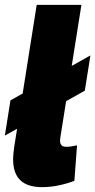

<svg xmlns="http://www.w3.org/2000/svg" viewBox="-26 -760 392 790"><path d="M-6 -202 17 -347 346 -532 323 -387ZM125 -740H309L224 -205Q223 -198 222 -192Q221 -186 221 -180Q221 -173 224 -167Q227 -161 232.5 -158.5Q238 -156 247 -156Q256 -156 266.5 -157.5Q277 -159 291 -162L280 -16Q252 -5 217 2.5Q182 10 147 10Q87 10 57.5 -18.5Q28 -47 28 -104Q28 -116 29.5 -130.5Q31 -145 33 -159Z"/></svg>

Font: Georama ExtraBold
Style: Italic
Weight: 800
Italic angle: -9°
Version: Version 1.001